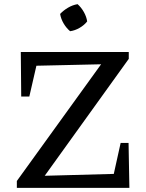

<svg xmlns="http://www.w3.org/2000/svg" viewBox="-20 -903 703 923"><path d="M61 0V-33L466 -594L155 -587L121 -439H82L80 -653H599V-620L195 -58L527 -67L560 -216H598L602 0ZM353 -883Q371 -867 383.5 -844.5Q396 -822 399 -800Q385 -782 362.5 -769Q340 -756 317 -753Q299 -768 286 -790Q273 -812 269 -836Q285 -853 307 -866Q329 -879 353 -883Z"/></svg>

Font: Piazzolla 24pt Medium
Style: Regular
Weight: 500
Designer: Juan Pablo del Peral
Foundry: Huerta Tipografica
Version: Version 2.005